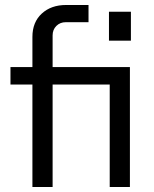

<svg xmlns="http://www.w3.org/2000/svg" viewBox="-20 -750 616 770"><path d="M420 0V-447L457 -411H22V-481H501V0ZM110 0V-602Q110 -661 147.5 -695.5Q185 -730 245 -730H335V-661H244Q221 -661 206 -646Q191 -631 191 -608V0ZM417 -587V-703H505V-587Z"/></svg>

Font: SUSE
Style: Regular
Weight: 400
Designer: Rene Bieder
Foundry: SUSE
Version: Version 1.000